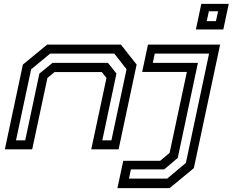

<svg xmlns="http://www.w3.org/2000/svg" viewBox="-20 -770 1200 990"><path d="M5 0 98 -437 223 -540H603.5L684.5 -437L591.5 0H450.5L529 -368L505 -398.5H261.5L224.5 -368L146 0ZM62.5 -46.5H110L183 -390.5L251 -446H536.5L580.5 -391L507.5 -46.5H554.5L632.5 -413L569.5 -493.5H238.5L140.5 -412.5ZM990 -618 1018 -750H1159.5L1131.5 -618ZM1046 -661H1093.5L1104.5 -712H1057ZM585.5 200 615.5 59H806L854.5 18.5L943.5 -399H713L743 -540H1115L979.5 97L854.5 200ZM645 151H842L938.5 70L1058 -493.5H778L768 -446H1000.5L896.5 44.5L826.5 103.5H655Z"/></svg>

Font: Tourney Expanded Medium
Style: Italic
Weight: 500
Width: 7
Italic angle: -12°
Designer: Tyler Finck
Foundry: Etcetera Type Co
Version: Version 1.010; ttfautohint (v1.8.3)